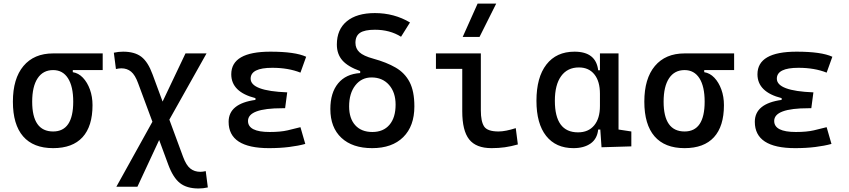

<svg xmlns="http://www.w3.org/2000/svg" viewBox="-20 -815 4728 1069"><path d="M275.9 9.8Q165.5 9.8 108.6 -55.9Q51.8 -121.6 51.8 -249Q51.8 -377.4 110.6 -447.5Q169.4 -517.6 275.9 -517.6H551.8V-424.8H385.3V-413.1Q417 -408.2 441.7 -382.3Q466.3 -356.4 480.7 -316.7Q495.1 -276.9 495.1 -229.5Q495.1 -111.8 439.5 -51Q383.8 9.8 275.9 9.8ZM275.9 -83Q387.7 -83 387.7 -249Q387.7 -333.5 358.6 -379.2Q329.6 -424.8 275.9 -424.8Q219.7 -424.8 189.5 -379.2Q159.2 -333.5 159.2 -249Q159.2 -83 275.9 -83Z M1085.4 234.4Q1020 234.4 981.9 204.3Q943.8 174.3 917 102.1L866.2 -35.6L745.1 224.6H627.9L828.6 -137.2L749 -351.6Q732.4 -397.5 710 -416Q687.5 -434.6 655.8 -434.6Q642.6 -434.6 625.5 -430.7L613.8 -521.5Q638.7 -527.3 665.5 -527.3Q730 -527.3 767.1 -498.8Q804.2 -470.2 829.6 -400.4L885.3 -249.5L1012.7 -517.6H1129.9L922.9 -148.9L999.5 58.6Q1016.6 105 1039.6 123.3Q1062.5 141.6 1095.2 141.6Q1108.4 141.6 1125.5 137.7L1137.2 228.5Q1112.3 234.4 1085.4 234.4Z M1477.5 9.8Q1252.9 9.8 1252.9 -136.7Q1252.9 -238.3 1402.3 -258.8V-268.6Q1267.6 -302.7 1267.6 -401.4Q1267.6 -527.3 1485.4 -527.3Q1623.5 -527.3 1684.6 -499L1652.8 -410.6Q1585.4 -437.5 1496.1 -437.5Q1375.5 -437.5 1375.5 -377Q1375.5 -308.6 1579.1 -300.8L1567.4 -212.4H1551.8Q1360.8 -212.4 1360.8 -141.6Q1360.8 -80.1 1481.4 -80.1Q1542 -80.1 1581.8 -89.4Q1621.6 -98.6 1652.8 -106.9L1679.7 -13.7Q1640.6 -2.9 1589.6 3.4Q1538.6 9.8 1477.5 9.8Z M2052.2 9.8Q1942.4 9.8 1880.9 -47.6Q1819.3 -105 1819.3 -208Q1819.3 -298.3 1862.5 -350.8Q1905.8 -403.3 1985.4 -408.2V-419.4Q1917.5 -443.4 1886.5 -478.5Q1855.5 -513.7 1855.5 -566.9Q1855.5 -650.9 1910.9 -696.5Q1966.3 -742.2 2067.4 -742.2Q2174.8 -742.2 2262.7 -689.9L2212.9 -610.4Q2150.9 -649.4 2067.4 -649.4Q2010.3 -649.4 1984.6 -632.3Q1959 -615.2 1959 -576.7Q1959 -544.9 1981.2 -524.2Q2003.4 -503.4 2058.6 -488.3Q2131.8 -468.3 2182.9 -438.7Q2233.9 -409.2 2260.5 -358.2Q2287.1 -307.1 2287.1 -222.7Q2287.1 -112.8 2225.1 -51.5Q2163.1 9.8 2052.2 9.8ZM2053.2 -80.1Q2114.3 -80.1 2148.4 -120.1Q2182.6 -160.2 2182.6 -232.4Q2182.6 -300.8 2146 -342.3Q2109.4 -383.8 2048.8 -383.8Q1992.7 -383.8 1958.3 -339.6Q1923.8 -295.4 1923.8 -222.7Q1923.8 -155.3 1958 -117.7Q1992.2 -80.1 2053.2 -80.1Z M2716.8 9.8Q2630.4 9.8 2592 -39.1Q2553.7 -87.9 2553.7 -195.3V-431.6H2407.2V-517.6H2657.2V-200.2Q2657.2 -138.7 2675.5 -110.8Q2693.8 -83 2755.9 -83Q2793.9 -83 2851.6 -101.6L2863.3 -10.7Q2825.7 0 2791 4.9Q2756.3 9.8 2716.8 9.8ZM2556.2 -609.4 2639.2 -794.9H2742.7L2649.9 -609.4Z M3172.9 9.8Q3074.7 9.8 3020.8 -58.3Q2966.8 -126.5 2966.8 -253.9Q2966.8 -384.3 3022.2 -455.8Q3077.6 -527.3 3178.7 -527.3Q3298.3 -527.3 3310.5 -423.8H3320.3V-517.6H3423.8V-93.8L3495.1 -83V0L3329.1 4.9L3322.3 -93.8H3310.5Q3305.2 -42 3268.3 -16.1Q3231.4 9.8 3172.9 9.8ZM3320.3 -224.6V-293Q3320.3 -362.3 3289.3 -400.9Q3258.3 -439.5 3203.1 -439.5Q3139.2 -439.5 3104.2 -391.1Q3069.3 -342.8 3069.3 -253.9Q3069.3 -78.1 3198.2 -78.1Q3255.9 -78.1 3288.1 -116.7Q3320.3 -155.3 3320.3 -224.6Z M3791.5 9.8Q3681.2 9.8 3624.3 -55.9Q3567.4 -121.6 3567.4 -249Q3567.4 -377.4 3626.2 -447.5Q3685.1 -517.6 3791.5 -517.6H4067.4V-424.8H3900.9V-413.1Q3932.6 -408.2 3957.3 -382.3Q3981.9 -356.4 3996.3 -316.7Q4010.7 -276.9 4010.7 -229.5Q4010.7 -111.8 3955.1 -51Q3899.4 9.8 3791.5 9.8ZM3791.5 -83Q3903.3 -83 3903.3 -249Q3903.3 -333.5 3874.3 -379.2Q3845.2 -424.8 3791.5 -424.8Q3735.4 -424.8 3705.1 -379.2Q3674.8 -333.5 3674.8 -249Q3674.8 -83 3791.5 -83Z M4407.2 9.8Q4182.6 9.8 4182.6 -136.7Q4182.6 -238.3 4332 -258.8V-268.6Q4197.3 -302.7 4197.3 -401.4Q4197.3 -527.3 4415 -527.3Q4553.2 -527.3 4614.3 -499L4582.5 -410.6Q4515.1 -437.5 4425.8 -437.5Q4305.2 -437.5 4305.2 -377Q4305.2 -308.6 4508.8 -300.8L4497.1 -212.4H4481.4Q4290.5 -212.4 4290.5 -141.6Q4290.5 -80.1 4411.1 -80.1Q4471.7 -80.1 4511.5 -89.4Q4551.3 -98.6 4582.5 -106.9L4609.4 -13.7Q4570.3 -2.9 4519.3 3.4Q4468.3 9.8 4407.2 9.8Z"/></svg>

Font: CaskaydiaCove NFP
Style: Regular
Weight: 400
Designer: Aaron Bell
Foundry: Saja Typeworks
Version: Version 2111.001; VTT 6.35;Nerd Fonts 3.1.1